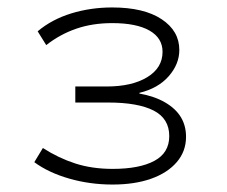

<svg xmlns="http://www.w3.org/2000/svg" viewBox="-20 -729 610 515"><path d="M282 -234Q221 -234 165.5 -250Q110 -266 72 -294L95 -332Q137 -305 182 -290.5Q227 -276 282 -276Q354 -276 394 -297.5Q434 -319 434 -364Q434 -411 392 -432.5Q350 -454 270 -454H182V-497H266Q334 -497 375 -522Q416 -547 416 -590Q416 -627 381 -647Q346 -667 281 -667Q228 -667 184.5 -652Q141 -637 104 -608L81 -645Q119 -677 171 -693Q223 -709 281 -709Q366 -709 413.5 -677.5Q461 -646 461 -595Q461 -557 432.5 -524.5Q404 -492 354 -480V-478Q394 -471 422.5 -454.5Q451 -438 465 -415Q479 -392 479 -362Q479 -323 454 -294Q429 -265 385 -249.5Q341 -234 282 -234Z"/></svg>

Font: Nunito Sans 7pt Expanded ExtraLight
Style: Regular
Weight: 250
Width: 7
Designer: Vernon Adams
Foundry: Vernon Adams
Version: Version 3.101;gftools[0.9.27]